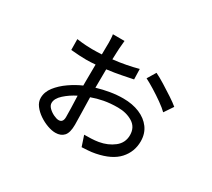

<svg xmlns="http://www.w3.org/2000/svg" viewBox="-130 -857 1261 1144"><g transform="rotate(30 500.0 -285.0)"><path d="M433 -625Q432 -615 430.5 -597Q429 -579 428 -568Q427 -555 426.5 -536Q426 -517 425 -494Q471 -499 515 -507.5Q559 -516 595 -526L597 -455Q572 -450 525 -440.5Q478 -431 423 -424Q423 -393 422.5 -361Q422 -329 422 -302Q422 -301 422 -299.5Q422 -298 422 -297Q466 -310 510.5 -317.5Q555 -325 599 -325Q662 -325 711 -304.5Q760 -284 788 -246Q816 -208 816 -155Q816 -83 768.5 -30.5Q721 22 620 42Q595 47 570 48.5Q545 50 528 51L504 -21Q527 -21 552 -22Q577 -23 601 -27Q659 -37 700.5 -69.5Q742 -102 742 -155Q742 -209 699.5 -235.5Q657 -262 598 -262Q546 -262 503.5 -254Q461 -246 423 -232Q424 -177 425.5 -125Q427 -73 427 -45Q427 10 406.5 32.5Q386 55 349 55Q324 55 293.5 44Q263 33 235 14Q207 -5 188.5 -29.5Q170 -54 170 -82Q170 -123 198 -159Q226 -195 268.5 -224.5Q311 -254 353 -272Q353 -279 353 -285.5Q353 -292 353 -299Q353 -325 353.5 -355.5Q354 -386 354 -417Q321 -414 290 -414Q265 -414 243 -415.5Q221 -417 185 -420L184 -494Q221 -489 247.5 -487.5Q274 -486 290 -486Q306 -486 322.5 -486.5Q339 -487 356 -488Q356 -515 356.5 -536Q357 -557 357 -568Q357 -580 356 -598Q355 -616 353 -625ZM693 -556Q722 -542 759 -519Q796 -496 831 -473Q866 -450 886 -433L845 -372Q826 -391 791.5 -415.5Q757 -440 720.5 -462.5Q684 -485 658 -498ZM241 -88Q241 -71 256.5 -55.5Q272 -40 293 -30Q314 -20 328 -20Q358 -20 358 -58Q358 -80 357 -119Q356 -158 354 -203Q310 -181 275.5 -150Q241 -119 241 -88Z"/></g></svg>

Font: Source Han Sans SC
Style: Regular
Weight: 400
Designer: Ryoko NISHIZUKA 西塚涼子 (kana, bopomofo & ideographs); Paul D. Hunt (Latin, Greek & Cyrillic); Sandoll Communications 산돌커뮤니
Foundry: Adobe
Version: Version 2.002;hotconv 1.0.116;makeotfexe 2.5.65601; ttfautoh